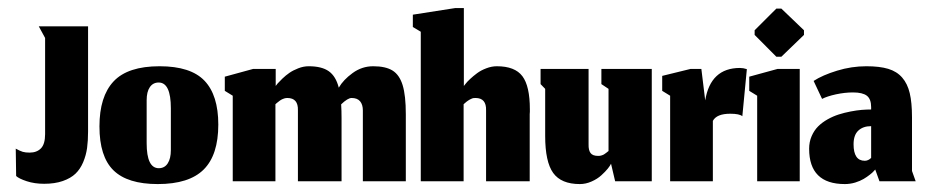

<svg xmlns="http://www.w3.org/2000/svg" viewBox="-20 -457 2335 484"><path d="M91.3 6.3Q118.3 6.3 138.3 -0.7Q158.3 -7.7 170.3 -19.2Q182.3 -30.7 189.7 -48.2Q197 -65.7 199.5 -83.8Q202 -102 202 -125.3V-390.7H77.7L93.7 -361.3V-119Q93.7 -93.7 83.2 -83Q72.7 -72.3 54.7 -72.3Q44 -72.3 37.3 -74.3Q30.7 -76.3 19.7 -82.3L20.7 -13.3Q27.7 -6.7 47.3 -0.2Q67 6.3 91.3 6.3Z M380.3 -33Q349.7 -33 349.7 -96V-204.3Q349.7 -225.7 357.7 -237.3Q365.7 -249 380 -249Q410.7 -249 410.7 -184V-78.7Q410.7 -57.3 402.8 -45.2Q395 -33 380.3 -33ZM377.7 7Q456.7 7 493.5 -29.7Q530.3 -66.3 530.3 -143Q530.3 -217 495.5 -253.5Q460.7 -290 382.3 -290Q302 -290 266.3 -251.8Q230.7 -213.7 230.7 -138.3Q230.7 -62.3 266 -27.7Q301.3 7 377.7 7Z M674.3 0V-194.3Q675 -195 676.8 -196.5Q678.7 -198 679.5 -198.7Q680.3 -199.3 682.2 -200.8Q684 -202.3 685 -203Q686 -203.7 687.7 -204.8Q689.3 -206 690.7 -206.5Q692 -207 693.8 -207.8Q695.7 -208.7 697.2 -209Q698.7 -209.3 700.5 -209.7Q702.3 -210 704.3 -210Q732 -210 731 -178.7V0H841V-159.3Q841 -178 840 -194Q856.7 -210 866.3 -210Q880.7 -210 887.7 -201.7Q894.7 -193.3 894.7 -178.7V0H1003V-169Q1003 -216.3 995 -242.3Q987 -268.3 969.5 -279.2Q952 -290 920.7 -290Q892.3 -290 868.8 -272.8Q845.3 -255.7 834 -236Q826.7 -264.7 809 -277.3Q791.3 -290 758 -290Q745 -290 731.8 -284.8Q718.7 -279.7 709.5 -273.3Q700.3 -267 691.7 -258.7Q683 -250.3 679.8 -246.5Q676.7 -242.7 675 -240.3V-283.3H618.3L546.7 -263.7V-228L566.7 -215.7V0Z M1148.7 0V-194.3Q1149 -194.7 1152.2 -197.3Q1155.3 -200 1156.2 -200.7Q1157 -201.3 1159.8 -203.3Q1162.7 -205.3 1164.2 -206Q1165.7 -206.7 1168.3 -208Q1171 -209.3 1173.5 -209.7Q1176 -210 1178.7 -210Q1206.3 -210 1205.3 -178.7V0H1315.3V-169Q1315.3 -171.3 1315.7 -175.3Q1315.7 -179.3 1315.7 -181.3Q1315.7 -240 1296.8 -265Q1278 -290 1232.3 -290Q1219.3 -290 1205.8 -284.8Q1192.3 -279.7 1182.7 -272.5Q1173 -265.3 1165.2 -258Q1157.3 -250.7 1153.3 -245.3L1149.3 -240.3V-436.7H1127.7L1020.7 -420V-389L1040.7 -377V0Z M1520.3 -44.3 1530.7 0H1623V-283.3H1496V-245L1514 -233V-76.3Q1513 -75.7 1511.2 -74.2Q1509.3 -72.7 1508.5 -72Q1507.7 -71.3 1506 -70.2Q1504.3 -69 1503.3 -68.3Q1502.3 -67.7 1500.7 -66.8Q1499 -66 1497.8 -65.7Q1496.7 -65.3 1495 -64.8Q1493.3 -64.3 1491.7 -64.2Q1490 -64 1488 -64Q1474 -64 1468.7 -71.2Q1463.3 -78.3 1463.7 -93.3V-283.3H1342.7V-245L1354.3 -233V-114.3Q1354.3 -49 1374.5 -21Q1394.7 7 1441.7 7Q1456.7 7 1471.3 0.5Q1486 -6 1496 -15.2Q1506 -24.3 1512.2 -32Q1518.3 -39.7 1520.3 -44.3Z M1777 0V-152.3Q1786.7 -170.3 1820.7 -170.3Q1844.3 -170.3 1851.3 -164L1862.7 -282.7Q1853.7 -285.7 1845.3 -285.7Q1771.3 -285.7 1757.7 -204L1748 -283.3H1721L1649.3 -265.7V-228L1669.3 -215.7V0Z M1888.7 0H1996V-283.3H1940.3L1868.7 -263.7V-228L1888.7 -215.7ZM1937 -314H1949.7L2006.7 -369V-380.7L1949.7 -435.3H1937L1882.3 -380.7V-369Z M2186.3 -29.7 2197 0H2288.3L2279 -26V-161.7Q2279 -198.3 2273.3 -222.2Q2267.7 -246 2254.2 -261.5Q2240.7 -277 2219 -283.5Q2197.3 -290 2164 -290Q2126.3 -290 2090 -278.8Q2053.7 -267.7 2031 -253L2052.3 -207.7Q2065 -214.3 2087.3 -219.2Q2109.7 -224 2130.3 -224Q2154.3 -224 2165.2 -215.7Q2176 -207.3 2176 -187V-181Q2164.7 -181 2152.3 -180Q2140 -179 2124.3 -176Q2108.7 -173 2094.5 -168.5Q2080.3 -164 2066.3 -156.2Q2052.3 -148.3 2042.3 -138.3Q2032.3 -128.3 2026 -113.8Q2019.7 -99.3 2019.7 -82Q2019.7 7 2109.7 7Q2123 7 2135.7 3.2Q2148.3 -0.7 2157.2 -6Q2166 -11.3 2172.8 -16.7Q2179.7 -22 2183 -26ZM2160 -51.7Q2131.7 -51.7 2131.7 -93.3Q2131.7 -116.7 2143.7 -127.8Q2155.7 -139 2176 -139V-59Q2176 -59 2174 -57.2Q2172 -55.3 2168.2 -53.5Q2164.3 -51.7 2160 -51.7Z"/></svg>

Font: Jomhuria
Style: Regular
Weight: 400
Designer: Arabic design by Kourosh Beigpour, Latin design by Eben Sorkin, engineering by Lasse Fister and Khaled Hosney
Version: Version 1.0000